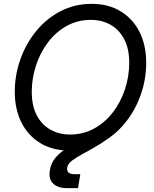

<svg xmlns="http://www.w3.org/2000/svg" viewBox="-20 -759 790 983"><path d="M335 11.7Q249.5 11.7 186.8 -26.1Q124 -64 89.8 -131.8Q55.7 -199.7 55.7 -288.6Q55.7 -374.5 84.2 -455.1Q112.8 -535.6 165.3 -599.9Q217.8 -664.1 290 -701.7Q362.3 -739.3 449.2 -739.3Q534.7 -739.3 597.4 -701.2Q660.2 -663.1 694.3 -595.5Q728.5 -527.8 728.5 -438Q728.5 -351.6 699.7 -271.2Q670.9 -190.9 618.2 -127Q565.4 -63 493.4 -25.6Q421.4 11.7 335 11.7ZM338.4 -70.3Q406.7 -70.3 462.6 -101.3Q518.6 -132.3 558.6 -184.8Q598.6 -237.3 620.1 -303Q641.6 -368.7 641.6 -438Q641.6 -509.3 616 -558.1Q590.3 -606.9 546.1 -632.1Q502 -657.2 445.8 -657.2Q377 -657.2 321 -626Q265.1 -594.7 225.3 -541.7Q185.5 -488.8 164.1 -423.1Q142.6 -357.4 142.6 -288.6Q142.6 -217.8 168 -169.2Q193.4 -120.6 237.8 -95.5Q282.2 -70.3 338.4 -70.3ZM321.8 204.1Q276.9 204.1 252.2 180.9Q227.5 157.7 235.4 112.3Q241.7 73.2 266.1 45.9Q290.5 18.6 326.4 -3.7Q362.3 -25.9 404.5 -49.1Q446.8 -72.3 489.5 -102.8Q532.2 -133.3 570.3 -177.2Q608.4 -221.2 636 -284.7Q663.6 -348.1 674.3 -438H728.5Q724.1 -346.2 701.2 -278.1Q678.2 -210 642.8 -160.4Q607.4 -110.8 566.2 -75.9Q524.9 -41 483.6 -16.4Q442.4 8.3 407.5 26.9Q372.6 45.4 350.1 62.3Q327.6 79.1 324.2 98.6Q318.8 132.8 360.8 132.8H391.1L379.4 204.1Z"/></svg>

Font: Inter Display
Style: Italic
Weight: 400
Italic angle: -9.39999°
Designer: Rasmus Andersson
Foundry: rsms
Version: Version 4.000;git-a52131595